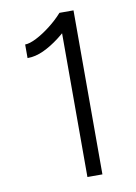

<svg xmlns="http://www.w3.org/2000/svg" viewBox="-81 -753 572 807"><g transform="rotate(-10 205.0 -350.0)"><path d="M226 0V-666L230 -700H290V0ZM65 -536V-594Q84 -594 113.5 -609Q143 -624 174.5 -648.5Q206 -673 230 -700L269 -653Q237 -621 202.5 -594.5Q168 -568 133.5 -552Q99 -536 65 -536Z"/></g></svg>

Font: Figtree Light
Style: Regular
Weight: 300
Designer: Erik Kennedy
Foundry: Erik Kennedy
Version: Version 2.001;gftools[0.9.30]